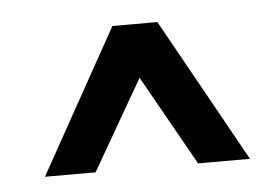

<svg xmlns="http://www.w3.org/2000/svg" viewBox="-31 -685 447 306"><g transform="rotate(-5 192.5 -532.0)"><path d="M230 -647H158L30 -417H111L194 -561L275 -417H358Z"/></g></svg>

Font: sklik
Style: Regular
Weight: 400
Designer: Joe Prince
Foundry: Joe Prince
Version: Version 1.001